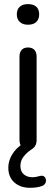

<svg xmlns="http://www.w3.org/2000/svg" viewBox="-20 -723 274 936"><path d="M126.5 192.5Q78.5 192.5 49.5 166Q20.5 139.5 20.5 94.5Q20.5 60.5 39.8 29.2Q59 -2 93 -23.5L87 -5.5Q81.5 -11 78.2 -20Q75 -29 75 -40V-446.5Q75 -468.5 85.8 -480Q96.5 -491.5 116.5 -491.5Q136.5 -491.5 147.5 -480Q158.5 -468.5 158.5 -446.5V-40Q158.5 -25 152.5 -13.8Q146.5 -2.5 136 3.5Q110 21 94.8 40.8Q79.5 60.5 79.5 85.5Q79.5 113.5 96.2 127.2Q113 141 137.5 141Q146.5 141 155 139.5Q163.5 138 172 135.5Q186 131.5 193.8 136.5Q201.5 141.5 203.5 151.2Q205.5 161 201 170Q196.5 179 185.5 183.5Q170.5 189 155.5 190.8Q140.5 192.5 126.5 192.5ZM116.5 -602.5Q91 -602.5 76.5 -616Q62 -629.5 62 -653Q62 -677.5 76.5 -690.2Q91 -703 116.5 -703Q143 -703 157 -690.2Q171 -677.5 171 -653Q171 -629.5 157 -616Q143 -602.5 116.5 -602.5Z"/></svg>

Font: Nunito ExtraLight
Style: Regular
Weight: 200
Designer: Vernon Adams
Foundry: Vernon Adams
Version: Version 3.602;April 4, 2023;FontCreator 14.0.0.2856 64-bit